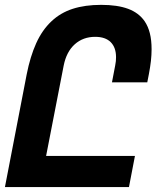

<svg xmlns="http://www.w3.org/2000/svg" viewBox="-44 -763 666 783"><path d="M64.9 -460Q79.1 -532.2 103.5 -586.4Q127.9 -640.6 166 -676.3Q202.6 -710.9 252.7 -727.1Q302.7 -743.2 368.7 -743.2Q434.6 -743.2 478.3 -727.1Q522 -710.9 545.9 -676.3Q560.1 -655.3 567.1 -627.4Q574.2 -599.6 574.2 -562Q574.2 -539.1 571.5 -514.6Q568.8 -490.2 563 -460L556.6 -427.2H412.6L425.8 -496.1Q427.7 -504.9 428.5 -513.7Q429.2 -522.5 429.2 -529.8Q429.2 -569.3 407.5 -591.1Q385.7 -612.8 344.2 -612.8Q294.9 -612.8 261 -582.5Q227.1 -552.2 215.8 -496.1L144 -127H506.3L481.9 0H-23.9Z"/></svg>

Font: Hack
Style: Bold Italic
Weight: 700
Italic angle: -11°
Monospace: yes
Designer: Christopher Simpkins
Foundry: Christopher Simpkins
Version: Version 2.017; ttfautohint (v1.4.1) -l 4 -r 80 -G 350 -x 0 -